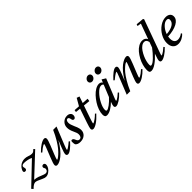

<svg xmlns="http://www.w3.org/2000/svg" viewBox="220 -1979 3251 3251"><g transform="rotate(-45 1845.0 -353.5)"><path d="M428.2 -126Q428.2 -97.7 408.4 -64.7Q388.7 -31.7 353 -7.1Q317.4 17.6 278.8 17.6Q251 17.6 210.9 -2.4Q117.2 -48.8 86.9 -48.8Q43.5 -48.8 -14.2 12.7L-42.5 -17.1L336.4 -378.4Q305.7 -396 260.5 -404.8Q215.3 -413.6 180.2 -413.6Q153.8 -413.6 139.2 -403.1Q124.5 -392.6 124.5 -374Q124.5 -368.7 128.4 -356.2Q132.3 -343.8 132.3 -334.5Q132.3 -317.4 123.8 -307.1Q115.2 -296.9 98.1 -296.9Q67.4 -296.9 67.4 -325.7Q67.4 -335.4 73.7 -350.8Q80.1 -366.2 94.2 -385Q108.4 -403.8 127.4 -419.9Q146.5 -436 175.5 -447Q204.6 -458 237.3 -458Q276.9 -458 317.4 -442.9Q355.5 -428.2 385.3 -428.2Q414.6 -428.2 429.2 -441.4L458.5 -468.8L481.9 -445.8L101.6 -90.3Q128.4 -88.9 152.3 -83.3Q176.3 -77.6 189.5 -72.8Q202.6 -67.9 231.4 -55.7Q296.4 -28.3 315.4 -28.3Q341.8 -28.3 356.9 -43.7Q372.1 -59.1 372.1 -86.9Q372.1 -95.2 363.8 -108.4Q355.5 -121.6 355.5 -131.8Q355.5 -146 365 -156.5Q374.5 -167 394.5 -167Q409.7 -167 418.9 -155Q428.2 -143.1 428.2 -126Z M555.7 11.2Q539.6 11.2 530.3 2.2Q521 -6.8 521 -23.4Q521 -54.7 562.5 -157.2L624.5 -314Q650.4 -378.4 650.4 -395Q650.4 -400.4 647 -400.4Q640.6 -400.4 626.5 -393.8Q612.3 -387.2 585 -367.7Q557.6 -348.1 525.9 -319.3L509.3 -335.4Q564.5 -394.5 621.1 -429.7Q677.7 -464.8 711.4 -464.8Q728 -464.8 736.8 -455.6Q745.6 -446.3 745.6 -429.7Q745.6 -400.4 710.4 -312L644.5 -147.9Q615.2 -74.2 615.2 -58.1Q615.2 -54.7 619.1 -54.7Q624 -54.7 640.9 -64.2Q657.7 -73.7 689.9 -102.3Q722.2 -130.9 758.1 -173.1Q793.9 -215.3 839.8 -291.3Q885.7 -367.2 926.8 -460.9H1007.3L879.4 -141.1Q852.5 -72.8 852.5 -59.6Q852.5 -54.7 856 -54.7Q865.7 -54.7 896.5 -75.2Q927.2 -95.7 974.6 -136.7L992.2 -121.1Q940.4 -62 892.3 -25.4Q844.2 11.2 814.9 11.2Q798.3 11.2 789.1 2.2Q779.8 -6.8 779.8 -23.4Q779.8 -56.6 813.5 -140.6L867.7 -276.4Q823.7 -199.7 776.4 -141.6Q729 -83.5 688.5 -51.5Q647.9 -19.5 614.5 -4.2Q581.1 11.2 555.7 11.2Z M1110.8 11.2Q1045.4 11.2 1016.6 -26.4Q1009.3 -47.9 1009.3 -90.8Q1009.3 -118.2 1031.7 -118.2Q1060.5 -118.2 1075.2 -77.6Q1093.3 -29.3 1126.5 -29.3Q1154.8 -29.3 1167.7 -49.3Q1180.7 -69.3 1180.7 -98.1Q1180.7 -120.6 1173.3 -142.8Q1166 -165 1148.4 -201.7Q1117.7 -264.6 1117.7 -321.3Q1117.7 -382.8 1159.7 -423.8Q1201.7 -464.8 1260.7 -464.8Q1299.3 -464.8 1322.8 -445.1Q1346.2 -425.3 1346.2 -392.6Q1346.2 -371.1 1335 -353.3Q1323.7 -335.4 1305.2 -335.4Q1273.9 -335.4 1269.5 -376.5Q1267.1 -397.9 1257.3 -411.4Q1247.6 -424.8 1233.4 -424.8Q1212.9 -424.8 1202.9 -406.7Q1192.9 -388.7 1192.9 -362.3Q1192.9 -321.8 1226.1 -248.5Q1239.3 -219.7 1245.6 -203.4Q1252 -187 1257.3 -164.8Q1262.7 -142.6 1262.7 -122.1Q1262.7 -64.5 1221.2 -26.6Q1179.7 11.2 1110.8 11.2Z M1420.9 11.2Q1404.3 11.2 1395 1.7Q1385.7 -7.8 1385.7 -25.9Q1385.7 -49.3 1417.5 -142.1L1502.9 -392.1L1413.6 -401.4L1419.9 -440.4L1518.1 -433.6L1592.3 -562.5L1642.1 -545.4L1602.1 -428.2L1711.9 -420.9L1705.1 -372.1L1586.9 -383.8L1504.9 -144Q1481.4 -72.8 1481.4 -61Q1481.4 -57.6 1484.9 -57.6Q1491.7 -57.6 1506.6 -64.5Q1521.5 -71.3 1553.2 -95Q1585 -118.7 1621.6 -154.8L1638.7 -139.6Q1570.3 -64.5 1512.9 -26.6Q1455.6 11.2 1420.9 11.2Z M2163.6 -571.3Q2140.6 -571.3 2125.5 -585.9Q2110.4 -600.6 2110.4 -623Q2110.4 -652.3 2133.5 -674.6Q2156.7 -696.8 2185.5 -696.8Q2209 -696.8 2223.9 -682.4Q2238.8 -668 2238.8 -646Q2238.8 -616.2 2216.3 -593.8Q2193.8 -571.3 2163.6 -571.3ZM1972.2 -571.3Q1948.7 -571.3 1933.6 -585.9Q1918.5 -600.6 1918.5 -623Q1918.5 -652.3 1941.7 -674.6Q1964.8 -696.8 1993.7 -696.8Q2017.1 -696.8 2032 -682.4Q2046.9 -668 2046.9 -646Q2046.9 -616.2 2024.7 -593.8Q2002.4 -571.3 1972.2 -571.3ZM1750.5 11.2Q1723.6 11.2 1711.7 -3.9Q1699.7 -19 1699.7 -53.2Q1699.7 -100.6 1720 -158.2Q1740.2 -215.8 1774.4 -268.8Q1808.6 -321.8 1849.9 -366.5Q1891.1 -411.1 1937.3 -438Q1983.4 -464.8 2023.4 -464.8Q2067.4 -464.8 2087.9 -431.2L2110.4 -485.4L2178.7 -443.4L2055.7 -138.2Q2027.8 -71.3 2027.8 -57.6Q2027.8 -53.2 2030.8 -53.2Q2037.1 -53.2 2050 -59.3Q2063 -65.4 2089.1 -85Q2115.2 -104.5 2147.5 -134.3L2163.1 -117.2Q2108.4 -57.6 2053.5 -22.5Q1998.5 12.7 1966.3 12.7Q1932.1 12.7 1932.1 -22.9Q1932.1 -45.9 1955.1 -105Q1901.9 -52.7 1847.9 -20.8Q1793.9 11.2 1750.5 11.2ZM1785.6 -84.5Q1785.6 -49.8 1805.7 -49.8Q1830.6 -49.8 1882.8 -88.1Q1935.1 -126.5 1987.3 -184.6L2073.7 -396.5Q2059.1 -418 2030.3 -418Q1983.9 -418 1925 -356.9Q1866.2 -295.9 1825.9 -216.6Q1785.6 -137.2 1785.6 -84.5Z M2228.5 0 2353.5 -312.5Q2381.8 -384.3 2381.8 -395Q2381.8 -398.4 2377 -398.4Q2371.6 -398.4 2357.4 -390.9Q2343.3 -383.3 2316.7 -364Q2290 -344.7 2257.8 -317.4L2240.7 -332.5Q2294.4 -392.6 2341.6 -428.7Q2388.7 -464.8 2418 -464.8Q2435.5 -464.8 2444.8 -455.6Q2454.1 -446.3 2454.1 -429.7Q2454.1 -399.4 2419.4 -313L2370.6 -191.4Q2414.1 -265.6 2460.4 -321.3Q2506.8 -377 2546.4 -406.7Q2585.9 -436.5 2618.2 -450.7Q2650.4 -464.8 2675.3 -464.8Q2692.9 -464.8 2702.1 -455.6Q2711.4 -446.3 2711.4 -429.7Q2711.4 -397.5 2670.4 -296.4L2607.9 -140.1Q2580.6 -72.3 2580.6 -59.1Q2580.6 -53.7 2585.4 -53.7Q2591.8 -53.7 2605.7 -60.3Q2619.6 -66.9 2647 -86.7Q2674.3 -106.4 2706.1 -135.7L2723.1 -118.2Q2667 -58.6 2611.1 -23.7Q2555.2 11.2 2521.5 11.2Q2504.9 11.2 2495.6 2.2Q2486.3 -6.8 2486.3 -23.4Q2486.3 -53.2 2522 -142.1L2587.9 -305.7Q2617.7 -380.9 2617.7 -395Q2617.7 -398.4 2613.8 -398.4Q2608.4 -398.4 2592.3 -390.1Q2576.2 -381.8 2544.4 -354.7Q2512.7 -327.6 2478 -286.9Q2443.4 -246.1 2398.2 -170.4Q2353 -94.7 2312.5 0Z M2811 11.2Q2784.7 11.2 2774.4 -4.4Q2764.2 -20 2764.2 -51.8Q2764.2 -104.5 2780 -162.8Q2795.9 -221.2 2824.7 -274.2Q2853.5 -327.1 2889.6 -370.4Q2925.8 -413.6 2970.2 -439.2Q3014.6 -464.8 3058.1 -464.8Q3127 -464.8 3150.4 -409.2L3249.5 -682.6L3180.7 -693.4L3190.9 -725.1L3330.1 -712.9L3340.8 -695.8L3139.2 -137.7Q3113.8 -68.8 3113.8 -57.1Q3113.8 -53.2 3118.7 -53.2Q3124.5 -53.2 3138.2 -59.3Q3151.9 -65.4 3179.7 -85.2Q3207.5 -105 3239.7 -134.3L3254.9 -116.2Q3199.7 -57.1 3143.8 -22Q3087.9 13.2 3055.7 13.2Q3038.6 13.2 3029.5 3.7Q3020.5 -5.9 3020.5 -23.9Q3020.5 -52.2 3052.7 -140.1L3057.6 -154.3Q2987.3 -78.1 2922.9 -33.4Q2858.4 11.2 2811 11.2ZM2856.4 -86.4Q2856.4 -72.3 2859.9 -65.2Q2863.3 -58.1 2874.5 -58.1Q2909.2 -58.1 2974.4 -121.3Q3039.6 -184.6 3096.7 -261.7L3132.3 -358.9Q3118.7 -425.3 3067.9 -425.3Q3035.6 -425.3 3003.2 -401.6Q2970.7 -377.9 2945.1 -339.8Q2919.4 -301.8 2898.9 -256.8Q2878.4 -211.9 2867.4 -166.7Q2856.4 -121.6 2856.4 -86.4Z M3457 11.2Q3396.5 11.2 3361.3 -28.3Q3326.2 -67.9 3326.2 -138.2Q3326.2 -217.3 3369.6 -293.5Q3413.1 -369.6 3482.4 -417.2Q3551.8 -464.8 3623.5 -464.8Q3672.4 -464.8 3701.9 -440.4Q3731.4 -416 3731.4 -374Q3731.4 -301.3 3645.3 -254.9Q3559.1 -208.5 3420.9 -201.7Q3417 -177.2 3417 -156.2Q3417 -100.1 3440.7 -73Q3464.4 -45.9 3504.4 -45.9Q3528.8 -45.9 3559.3 -56.9Q3589.8 -67.9 3610.8 -87.4L3624.5 -70.3Q3591.8 -32.2 3546.9 -10.5Q3502 11.2 3457 11.2ZM3604.5 -419.4Q3554.7 -419.4 3505.9 -368.9Q3457 -318.4 3433.1 -247.1Q3531.2 -254.4 3587.6 -289.1Q3644 -323.7 3644 -379.9Q3644 -401.4 3634.3 -410.4Q3624.5 -419.4 3604.5 -419.4Z"/></g></svg>

Font: Elstob 6pt Medium
Style: Italic
Weight: 500
Italic angle: -20°
Designer: Peter S. Baker
Version: Version 1.015